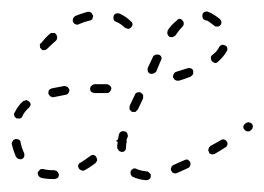

<svg xmlns="http://www.w3.org/2000/svg" viewBox="-20 -292 449 326"><path d="M234 12Q236 10 236 7Q236 6 236 4Q235 3 234 2Q233 1 232 0Q231 -1 229 -1Q219 -2 212 -5Q211 -6 209 -6Q208 -6 207 -6Q205 -5 204 -4Q203 -3 202 -2Q201 1 202 4Q203 7 205 8Q215 13 228 14Q231 14 234 12ZM53 -5Q52 -5 51 -5Q49 -5 48 -4Q47 -3 46 -2Q45 -1 44 1Q44 4 45 6Q47 9 50 10Q59 12 70 12Q71 12 72 12Q75 12 78 10Q80 8 80 4Q80 3 79 2Q78 0 77 -1Q76 -2 75 -2Q73 -3 72 -3Q71 -3 70 -3Q61 -3 53 -5ZM303 -11Q304 -14 303 -17Q302 -18 301 -19Q300 -20 299 -21Q297 -21 296 -21Q294 -21 293 -20Q283 -16 275 -12Q273 -11 272 -10Q271 -9 271 -8Q270 -6 270 -5Q270 -3 271 -2Q272 1 275 2Q278 3 280 2Q289 -2 300 -7Q302 -8 303 -11ZM113 -12Q112 -9 114 -6Q114 -5 116 -4Q117 -3 118 -3Q120 -2 121 -2Q123 -3 124 -3Q133 -8 142 -15Q144 -17 145 -20Q145 -23 143 -26Q142 -28 139 -29Q135 -29 133 -27Q125 -21 117 -16Q114 -15 113 -12ZM12 -55Q9 -56 6 -56Q5 -55 4 -55Q2 -54 2 -53Q1 -51 0 -50Q0 -48 0 -47Q3 -35 7 -26Q9 -23 12 -22Q15 -21 17 -22Q20 -23 21 -26Q22 -29 21 -32Q17 -40 15 -50Q15 -53 12 -55ZM366 -46Q367 -49 365 -52Q364 -53 363 -54Q362 -55 360 -55Q359 -56 357 -55Q356 -55 355 -54Q346 -49 337 -44Q335 -42 334 -39Q333 -36 335 -34Q335 -32 336 -31Q338 -31 339 -30Q341 -30 342 -30Q343 -30 345 -31Q354 -36 363 -42Q365 -43 366 -46ZM180 -55Q179 -54 177 -53Q178 -52 179 -51Q179 -51 179 -51Q179 -51 180 -52Q180 -52 180 -52Q179 -47 179 -42V-41Q179 -40 180 -39Q181 -37 182 -36Q183 -35 184 -35Q185 -34 187 -34Q190 -34 192 -36Q194 -38 194 -42Q194 -47 195 -51Q195 -54 195 -55Q196 -57 197 -60Q197 -61 197 -63Q196 -64 196 -66Q195 -67 194 -68Q193 -69 191 -69Q188 -70 185 -68Q183 -67 182 -64Q181 -60 181 -58Q180 -56 180 -55ZM409 -76Q410 -79 408 -81Q407 -83 406 -83Q405 -84 403 -84Q402 -85 400 -84Q399 -84 398 -83L396 -82Q394 -80 393 -77Q393 -74 395 -72Q396 -71 397 -70Q398 -69 400 -69Q401 -69 403 -69Q404 -69 405 -70L406 -71Q409 -73 409 -76ZM32 -114Q32 -117 30 -119Q29 -120 27 -121Q26 -122 25 -122Q23 -122 22 -121Q20 -121 19 -120Q10 -112 5 -101Q3 -99 4 -96Q5 -93 8 -91Q10 -91 11 -91Q12 -90 14 -91Q15 -91 16 -92Q18 -93 18 -95Q22 -103 29 -109Q31 -111 32 -114ZM200 -109Q200 -108 200 -106Q201 -105 202 -104Q203 -103 204 -102Q206 -102 207 -102Q208 -102 210 -102Q211 -103 212 -104Q213 -105 214 -106Q218 -115 223 -125Q223 -126 223 -128Q223 -129 223 -131Q222 -132 221 -133Q220 -134 219 -135Q216 -136 213 -135Q210 -134 209 -131Q204 -121 200 -112Q200 -111 200 -109ZM94 -132Q95 -132 96 -134Q97 -135 97 -136Q98 -138 98 -139Q97 -142 95 -144Q92 -146 89 -146Q78 -144 68 -142Q65 -141 63 -139Q62 -136 62 -133Q63 -132 64 -130Q65 -129 66 -128Q67 -128 69 -127Q70 -127 71 -127Q81 -129 91 -131Q93 -131 94 -132ZM162 -134Q165 -134 167 -137Q169 -139 169 -142Q169 -145 166 -147Q164 -149 161 -149Q152 -149 143 -149H141Q138 -149 135 -146Q133 -144 133 -141Q133 -138 135 -136Q138 -134 141 -134H143Q152 -134 162 -134ZM306 -164Q307 -165 308 -166Q308 -167 308 -169Q308 -170 308 -172Q307 -175 304 -176Q301 -177 298 -176Q289 -173 279 -170Q276 -169 275 -166Q273 -163 274 -160Q275 -159 276 -158Q276 -156 278 -156Q279 -155 281 -155Q282 -155 284 -155Q294 -158 304 -162Q305 -163 306 -164ZM231 -171Q232 -168 235 -167Q237 -166 240 -167Q243 -168 245 -170L253 -189Q255 -192 254 -195Q253 -198 250 -199Q247 -200 244 -199Q241 -198 240 -196L231 -177Q230 -174 231 -171ZM366 -208Q366 -209 366 -211Q365 -212 365 -213Q364 -214 362 -215Q360 -216 357 -216Q354 -215 352 -212Q349 -205 341 -199Q338 -197 338 -194Q338 -190 340 -188Q342 -186 345 -185Q348 -185 350 -187Q360 -196 365 -205Q366 -206 366 -208ZM77 -228Q77 -232 75 -234Q74 -235 73 -236Q71 -236 70 -236Q68 -236 67 -236Q65 -235 64 -234Q57 -228 50 -219Q48 -218 48 -217Q47 -215 48 -214Q48 -212 48 -211Q49 -210 50 -209Q52 -206 55 -207Q58 -207 60 -209Q68 -217 75 -223Q77 -225 77 -228ZM264 -235Q265 -232 267 -230Q268 -229 270 -229Q271 -229 273 -229Q274 -229 275 -230Q277 -231 278 -232Q284 -241 290 -247Q292 -249 292 -252Q292 -255 290 -257Q288 -260 285 -260Q282 -260 280 -257Q272 -251 265 -241Q264 -238 264 -235ZM195 -244Q196 -243 198 -243Q199 -243 201 -244Q202 -245 203 -246Q205 -248 205 -251Q205 -254 202 -256Q194 -264 183 -269Q180 -270 177 -269Q174 -268 173 -265Q172 -262 173 -259Q174 -256 177 -255Q185 -252 192 -245Q193 -244 195 -244ZM333 -272Q331 -273 328 -272Q325 -271 324 -268Q323 -265 324 -262Q325 -259 328 -258Q330 -257 332 -257Q338 -253 343 -249Q344 -248 346 -247Q347 -247 348 -247Q350 -247 351 -247Q353 -248 354 -249Q356 -251 356 -255Q355 -258 353 -260Q347 -265 338 -270Q336 -271 333 -272ZM135 -258Q136 -259 137 -260Q137 -262 138 -263Q138 -264 138 -266Q137 -267 136 -269Q136 -270 134 -271Q133 -271 132 -272Q130 -272 129 -272Q118 -269 108 -265Q105 -263 104 -260Q103 -257 104 -255Q105 -253 106 -252Q107 -251 108 -251Q110 -250 111 -250Q112 -250 114 -251Q123 -255 132 -257Q133 -257 135 -258Z"/></svg>

Font: FRB American Cursive Dashed Extralight
Style: Italic
Weight: 200
Italic angle: -25°
Version: Version 2.0;Modular Font Editor K font №1